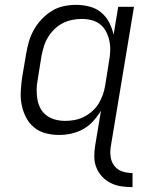

<svg xmlns="http://www.w3.org/2000/svg" viewBox="-20 -548 640 791"><path d="M526 223Q502 223 479 219.5Q456 216 436 206Q416 196 401 180Q386 164 377.5 143.5Q369 123 368.5 99.5Q368 76 372 52L396 -92Q382 -69 364 -49Q346 -29 322.5 -16Q299 -3 273.5 2.5Q248 8 224 8Q195 8 168 1Q141 -6 120.5 -23Q100 -40 87.5 -64Q75 -88 69.5 -115Q64 -142 65.5 -170.5Q67 -199 71 -228L88 -328Q92 -353 99.5 -378Q107 -403 120 -426Q133 -449 152 -469Q171 -489 193.5 -503Q216 -517 242 -522.5Q268 -528 293 -528Q321 -528 348.5 -521Q376 -514 396.5 -497Q417 -480 429.5 -456Q442 -432 448 -405L467 -520H532L437 52Q433 74 435.5 96Q438 118 450.5 134.5Q463 151 483 158Q503 165 526 165ZM248 -50Q268 -50 287 -53.5Q306 -57 324.5 -66Q343 -75 359 -89Q375 -103 385.5 -120Q396 -137 403 -156Q410 -175 413 -194L429 -294Q433 -316 434 -337Q435 -358 431 -378Q427 -398 418 -416Q409 -434 394 -446.5Q379 -459 359 -464.5Q339 -470 318 -470Q298 -470 277.5 -466Q257 -462 238.5 -452.5Q220 -443 204.5 -428Q189 -413 178 -395Q167 -377 161 -357.5Q155 -338 151 -318L135 -218Q131 -198 131 -177Q131 -156 134.5 -136.5Q138 -117 147.5 -100Q157 -83 173 -71.5Q189 -60 208.5 -55Q228 -50 248 -50Z"/></svg>

Font: Iosevka HT Light Extended
Style: Italic
Weight: 300
Width: 7
Italic angle: -9°
Monospace: yes
Designer: Belleve Invis
Foundry: Belleve Invis
Version: Version 32.3.0; ttfautohint (v1.8.4)